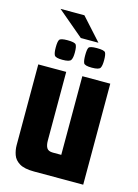

<svg xmlns="http://www.w3.org/2000/svg" viewBox="-113 -800 620 863"><g transform="rotate(15 197.0 -368.5)"><path d="M133 0Q88 0 65 -14Q42 -28 34.5 -50Q27 -72 27 -94V-470H157V-151Q157 -128 164.5 -116Q172 -104 193 -104H232V-470H362V0ZM263 -518Q230 -518 225 -528.5Q220 -539 220 -564Q220 -591 225 -600Q230 -609 263 -609Q297 -609 302.5 -600Q308 -591 308 -564Q308 -539 302 -528.5Q296 -518 263 -518ZM126 -518Q94 -518 88.5 -528.5Q83 -539 83 -564Q83 -591 88.5 -600Q94 -609 126 -609Q160 -609 166 -600Q172 -591 172 -564Q172 -539 165.5 -528.5Q159 -518 126 -518ZM181 -634 59 -737H170L263 -634Z"/></g></svg>

Font: Smooch Sans ExtraBold
Style: Regular
Weight: 800
Designer: Robert E. Leuschke
Foundry: Robert E. Leuschke
Version: Version 1.010